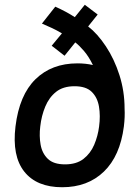

<svg xmlns="http://www.w3.org/2000/svg" viewBox="-20 -776 566 806"><path d="M45 -245Q61 -377 129 -443.5Q197 -510 305 -510Q340 -510 370 -503Q353 -538 333 -561.5Q313 -585 296 -598L251 -542L197 -584L240 -636Q218 -649 196.5 -659Q175 -669 156 -677L212 -748Q257 -728 294 -704L336 -756L390 -715L350 -665Q389 -635 424.5 -581.5Q460 -528 481.5 -460.5Q503 -393 503 -320Q505 -286 500 -245Q484 -121 416 -55.5Q348 10 241 10Q134 10 82 -55.5Q30 -121 45 -245ZM253 -86Q301 -86 330.5 -109Q360 -132 375.5 -168.5Q391 -205 396 -245Q402 -290 395.5 -328.5Q389 -367 365 -390.5Q341 -414 293 -414Q245 -414 215.5 -390.5Q186 -367 170 -328.5Q154 -290 149 -245Q144 -205 150.5 -168.5Q157 -132 181 -109Q205 -86 253 -86Z"/></svg>

Font: Haskoy SemiBold
Style: Italic
Weight: 600
Designer: Ertekin Erdin
Foundry: Ertekin Erdin
Version: Version 2.000; ttfautohint (v1.8.4.7-5d5b)